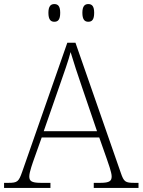

<svg xmlns="http://www.w3.org/2000/svg" viewBox="-23 -924 701 944"><path d="M411 -817C429 -817 440 -827 440 -861C440 -894 429 -904 411 -904C394 -904 382 -894 382 -861C382 -827 394 -817 411 -817ZM244 -817C262 -817 273 -827 273 -861C273 -894 262 -904 244 -904C227 -904 215 -894 215 -861C215 -827 227 -817 244 -817ZM-3 0H225V-25H178C130 -25 121 -35 121 -57C121 -78 139 -127 145 -144L182 -248H465L502 -143C508 -125 526 -77 526 -57C526 -35 517 -25 470 -25H438V0H658V-25H638C593 -25 586 -30 571 -74L348 -714H308L86 -79C69 -31 63 -25 18 -25H-3ZM192 -279 271 -506C288 -555 316 -633 324 -668C337 -624 361 -551 380 -496L454 -279Z"/></svg>

Font: Noto Serif Lao ExtraLight
Style: Regular
Weight: 200
Designer: Monotype Design Team
Foundry: Monotype Imaging Inc.
Version: Version 2.003